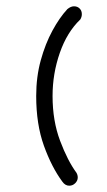

<svg xmlns="http://www.w3.org/2000/svg" viewBox="-20 -480 340 610"><path d="M200 110Q187 110 178 97Q144 51 119.5 -17Q95 -85 95 -175Q95 -236 109.5 -288.5Q124 -341 146.5 -382.5Q169 -424 194 -451Q205 -460 215 -460Q226 -460 233 -453Q240 -446 240 -435Q240 -426 235 -418Q193 -378 170 -312Q147 -246 147 -175Q147 -96 171 -32.5Q195 31 223 69Q227 76 227 84Q227 94 219 102Q211 110 200 110Z"/></svg>

Font: Dongle
Style: Regular
Weight: 400
Designer: Yanghee Ryu
Foundry: Yanghee Ryu
Version: Version 2.000